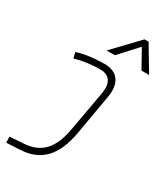

<svg xmlns="http://www.w3.org/2000/svg" viewBox="-245 -903 1088 1246"><g transform="rotate(30 299.0 -280.0)"><path d="M14.6 234.4 12.7 189.5 120.1 182.1Q212.4 175.8 265.1 118.7Q317.9 61.5 337.4 -49.8L392.1 -355Q403.3 -416 380.6 -449.5Q357.9 -482.9 305.7 -482.9Q258.8 -482.9 209.7 -476.3Q160.6 -469.7 118.7 -457L108.4 -499.5Q148.9 -513.2 202.1 -520.5Q255.4 -527.8 311.5 -527.8Q385.7 -527.8 418.7 -482.4Q451.7 -437 437.5 -354L384.8 -50.8Q360.8 85 295.7 154.1Q230.5 223.1 117.2 229ZM486.8 -795.4 597.7 -609.9H540.5L465.3 -745.1L341.3 -609.9H279.3L456.5 -795.4Z"/></g></svg>

Font: Cascadia Mono ExtraLight
Style: Italic
Weight: 200
Italic angle: -10°
Monospace: yes
Designer: Aaron Bell
Foundry: Saja Typeworks
Version: Version 2404.023; ttfautohint (v1.8.4)